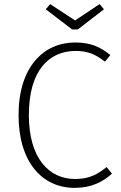

<svg xmlns="http://www.w3.org/2000/svg" viewBox="-20 -900 587 931"><path d="M463 -880 344 -801 223 -880 202 -855 330 -757H357L484 -855ZM344 -694C193 -694 70 -577 70 -342C70 -112 186 11 342 11C424 11 480 -19 523 -58L497 -90C456 -57 416 -32 344 -32C219 -32 120 -131 120 -342C120 -564 222 -653 347 -653C405 -653 443 -637 489 -601L515 -633C468 -671 422 -694 344 -694Z"/></svg>

Font: Fira Sans ExtraLight
Style: Regular
Weight: 200
Designer: bBox Type GmbH & Carrois Corporate GbR & Edenspiekermann AG
Foundry: bBox Type GmbH & Carrois Corporate GbR & Edenspiekermann AG
Version: Version 4.300;PS 004.300;hotconv 1.0.88;makeotf.lib2.5.64775